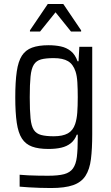

<svg xmlns="http://www.w3.org/2000/svg" viewBox="-20 -746 560 968"><path d="M237 202Q209 202 180 201Q151 200 125.5 198.5Q100 197 79 195V135Q99 137 122.5 138Q146 139 171.5 139.5Q197 140 222 140Q274 140 303.5 132Q333 124 348 103Q363 82 367.5 45Q372 8 372 -49V-67H367Q357 -40 337 -24Q317 -8 289 -1.5Q261 5 224 5Q174 5 141.5 -7Q109 -19 90.5 -47.5Q72 -76 64.5 -127Q57 -178 57 -255Q57 -334 64.5 -385.5Q72 -437 90.5 -465.5Q109 -494 142 -506Q175 -518 225 -518Q258 -518 286.5 -512Q315 -506 337 -488.5Q359 -471 371 -437H376L380 -510H445V-70Q445 4 438.5 56Q432 108 411 140.5Q390 173 348.5 187.5Q307 202 237 202ZM251 -59Q296 -59 322 -73.5Q348 -88 359 -121Q367 -145 369.5 -177.5Q372 -210 372 -256Q372 -298 370 -331Q368 -364 361 -385Q349 -422 323 -437.5Q297 -453 251 -453Q211 -453 187 -446.5Q163 -440 150.5 -420Q138 -400 134 -360.5Q130 -321 130 -256Q130 -189 134 -149.5Q138 -110 150.5 -91Q163 -72 187.5 -65.5Q212 -59 251 -59ZM131 -587V-593L221 -726H299L389 -593V-587H338L260 -684L182 -587Z"/></svg>

Font: Saira SemiCondensed
Style: Regular
Weight: 400
Width: 4
Designer: Hector Gatti with collaboration of the Omnibus-Type team
Foundry: Omnibus-Type
Version: Version 1.101